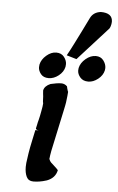

<svg xmlns="http://www.w3.org/2000/svg" viewBox="-54 -801 518 845"><g transform="rotate(5 204.5 -378.5)"><path d="M224 -560Q238 -585 253.5 -616Q269 -647 282 -673L311 -732Q324 -759 357 -763Q409 -763 409 -724Q409 -719 408 -714Q407 -709 405.5 -704Q404 -699 401 -694L268 -547ZM397 -509Q392 -486 371 -469.5Q350 -453 328 -453Q305 -453 292.5 -467.5Q280 -482 280 -498Q280 -503 281 -509Q286 -532 307.5 -550Q329 -568 352 -568Q374 -568 386 -552Q398 -536 398 -519Q398 -514 397 -509ZM108 -509Q113 -532 134 -550Q155 -568 177 -568Q200 -568 212 -552.5Q224 -537 224 -521Q224 -515 223 -509Q218 -486 197 -469.5Q176 -453 153 -453Q130 -453 118.5 -467.5Q107 -482 107 -497Q107 -503 108 -509ZM187 -103Q189 -89 203 -78L215 -67Q218 -64 221 -61.5Q224 -59 229 -53Q222 -18 185 -4Q166 2 152 4Q138 6 127 6Q126 6 125 6Q104 6 95.5 -11.5Q87 -29 87 -55Q87 -64 88 -73Q90 -90 94 -115.5Q98 -141 105 -173L115 -220H131Q126 -220 121.5 -222Q117 -224 117 -227Q117 -227 117 -228Q119 -234 120.5 -243.5Q122 -253 126 -267Q128 -274 130 -284.5Q132 -295 134 -305.5Q136 -316 137.5 -325.5Q139 -335 139 -340Q137 -347 137 -358Q137 -369 135 -383L134 -397Q138 -417 164 -428L189 -433Q195 -434 200.5 -434.5Q206 -435 211 -435Q226 -435 237 -424L239 -415Q240 -412 241.5 -406.5Q243 -401 244 -401Q244 -395 242.5 -382.5Q241 -370 239 -353Q238 -348 236.5 -339Q235 -330 233 -322L193 -135Q191 -123 189.5 -114.5Q188 -106 188 -101Z"/></g></svg>

Font: New Athena Unicode
Style: Bold Italic
Weight: 700
Designer: J. Rusten 1997; rev. by R. Hancock 2001, 2002, rev. by D. Mastronarde 2002-2021
Foundry: Society for Classical Studies (formerly American Philological Association)
Version: Version 5.008